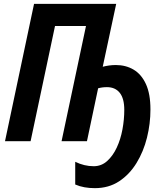

<svg xmlns="http://www.w3.org/2000/svg" viewBox="-20 -734 868 998"><path d="M473 244Q445 244 419.5 239.5Q394 235 371 225V107Q418 130 467 130Q507 130 537 103Q567 76 587 33Q607 -10 616.5 -61.5Q626 -113 626 -163Q626 -222 602.5 -251.5Q579 -281 536 -281Q511 -281 490 -275L432 0H300L427 -599H266L139 0H6L157 -714H584L514 -387Q529 -391 546.5 -393.5Q564 -396 582 -396Q634 -396 674.5 -372Q715 -348 738.5 -297Q762 -246 762 -165Q762 -91 744 -18.5Q726 54 689.5 113.5Q653 173 599 208.5Q545 244 473 244Z"/></svg>

Font: Noto Sans Condensed
Style: Bold Italic
Weight: 700
Width: 3
Italic angle: -12°
Designer: Monotype Design Team
Foundry: Monotype Imaging Inc.
Version: Version 2.013; ttfautohint (v1.8.4.7-5d5b)